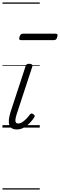

<svg xmlns="http://www.w3.org/2000/svg" viewBox="-20 -1030 484 1550"><path d="M116 15Q91 15 76 5.5Q61 -4 55 -22.5Q49 -41 52 -66Q55 -91 64 -122L186 -494Q190 -506 196 -510.5Q202 -515 217 -515Q231 -515 237.5 -509Q244 -503 241 -493L114 -106Q106 -81 104.5 -64.5Q103 -48 108.5 -40.5Q114 -33 126 -33Q143 -33 160 -44Q177 -55 193 -71.5Q209 -88 220 -104Q226 -112 233.5 -113.5Q241 -115 249 -108Q259 -101 260 -95Q261 -89 256 -82Q244 -63 223.5 -40.5Q203 -18 175.5 -1.5Q148 15 116 15ZM151 -706Q138 -706 136 -712.5Q134 -719 137 -731Q141 -744 147 -751Q153 -758 165 -758H429Q441 -758 443.5 -751Q446 -744 442 -731Q439 -718 432.5 -712Q426 -706 415 -706ZM0 490H301V500H0ZM0 -20H301V0H0ZM0 -505H301V-500H0ZM0 -1010H301V-1000H0Z"/></svg>

Font: Playwrite AU VIC Guides
Style: Regular
Weight: 400
Designer: Veronika Burian, José Scaglione
Foundry: TypeTogether
Version: Version 1.003